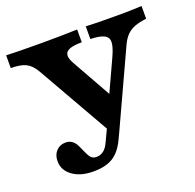

<svg xmlns="http://www.w3.org/2000/svg" viewBox="-107 -682 817 804"><g transform="rotate(-20 301.5 -280.0)"><path d="M0 -514.1V-571L53.8 -569.4Q88.5 -568.5 152.1 -568.5Q256.1 -568.5 316.4 -571V-514.1Q279.7 -514.1 261.6 -506.8Q243.4 -499.6 241.5 -484.2Q239.6 -468.9 253.7 -444.4L373 -232.1L325.5 -216.4L415.9 -412.8Q433.4 -451.4 433.9 -472.4Q434.4 -493.5 415.7 -503.4Q397 -513.3 354.8 -514.5V-571Q393.7 -568.5 498 -568.5Q550 -568.5 603.4 -571V-514.5Q572.3 -510.9 551.3 -502.9Q530.3 -495 515.4 -480.1Q500.4 -465.1 488.7 -439.7L332.5 -101.1H312.7L109.3 -458.1Q91 -490.2 67.5 -502.1Q43.9 -514.1 0 -514.1ZM50.6 -80.3Q50.6 -108.2 66.7 -125.5Q82.8 -142.8 108.1 -142.8Q124.4 -142.8 135.4 -135.2Q146.4 -127.7 152.7 -116.5Q159 -105.4 166.3 -87.8Q176.4 -63.9 185.1 -52.7Q193.8 -41.6 210.9 -41.6Q228.7 -41.6 242.5 -52.3Q256.4 -63.1 266.3 -85L301.6 -159.6L351.6 -142.7L322 -79Q306.9 -46.7 287.8 -26.9Q268.6 -7.1 242.1 2.1Q215.7 11.3 178.6 11.3Q121.5 11.3 86.1 -14.2Q50.6 -39.8 50.6 -80.3Z"/></g></svg>

Font: Playfair Micro SmCond SmLight
Style: Regular
Weight: 360
Width: 4
Designer: Claus Eggers Sørensen
Foundry: Claus Eggers Sørensen
Version: Version 2.100;Glyphs 3.2 (3219)